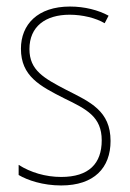

<svg xmlns="http://www.w3.org/2000/svg" viewBox="-20 -623 396 587"><path d="M318 -192C318 -284 256 -311 183 -348C114 -384 70 -408 70 -473C70 -542 119 -578 193 -578C232 -578 273 -568 300 -552L312 -575C281 -592 239 -603 194 -603C95 -603 44 -548 44 -474C44 -390 102 -360 177 -322C245 -289 291 -266 291 -194C291 -123 252 -82 167 -82C119 -82 73 -96 37 -119V-88C64 -72 111 -56 167 -56C268 -56 318 -110 318 -192Z"/></svg>

Font: Noto Sans Malayalam UI Condensed Thin
Style: Regular
Weight: 100
Width: 3
Designer: Jelle Bosma - Monotype Design Team
Foundry: Monotype Imaging Inc.
Version: Version 2.104